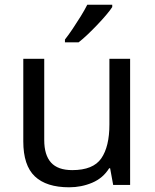

<svg xmlns="http://www.w3.org/2000/svg" viewBox="-20 -786 658 816"><path d="M533 -536V0H461L448 -71H444Q418 -29 372 -9.5Q326 10 274 10Q177 10 128 -36.5Q79 -83 79 -185V-536H168V-191Q168 -127 197 -95Q226 -63 287 -63Q376 -63 410.5 -113Q445 -163 445 -257V-536ZM457 -756Q448 -742 431 -722Q414 -702 393.5 -680.5Q373 -659 352.5 -639.5Q332 -620 314 -606H256V-618Q271 -637 288.5 -663Q306 -689 323 -716.5Q340 -744 351 -766H457Z"/></svg>

Font: Noto Sans Sora Sompeng
Style: Regular
Weight: 400
Designer: Monotype Design Team. David Williams.
Foundry: Monotype Imaging Inc.
Version: Version 2.101